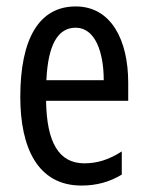

<svg xmlns="http://www.w3.org/2000/svg" viewBox="-20 -566 458 596"><path d="M215 -546C102 -546 43 -447 43 -265C43 -109 96 10 233 10C279 10 320 -1 358 -24V-96C318 -70 281 -59 242 -59C163 -59 125 -123 123 -253H378V-309C378 -442 325 -546 215 -546ZM215 -480C275 -480 302 -405 302 -317H124C129 -428 160 -480 215 -480Z"/></svg>

Font: Noto Sans Gurmukhi UI ExtraCondensed
Style: Regular
Weight: 400
Width: 2
Designer: Jelle Bosma - Monotype Design Team
Foundry: Monotype Imaging Inc.
Version: Version 2.004